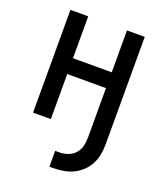

<svg xmlns="http://www.w3.org/2000/svg" viewBox="-136 -609 772 913"><g transform="rotate(20 250.0 -152.5)"><path d="M223 215V135H243Q265 135 286.5 127.5Q308 120 322.5 104Q337 88 342.5 66.5Q348 45 348 23V-228H152V0H62V-520H152V-308H348V-520H438V23Q438 49 433.5 74.5Q429 100 417 123.5Q405 147 386 165Q367 183 344 194.5Q321 206 295 210.5Q269 215 243 215Z"/></g></svg>

Font: Iosevka Custom Medium
Style: Regular
Weight: 500
Monospace: yes
Designer: Belleve Invis
Foundry: Belleve Invis
Version: Version 32.5.0; ttfautohint (v1.8.4)